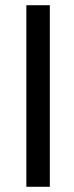

<svg xmlns="http://www.w3.org/2000/svg" viewBox="-20 -716 284 736"><path d="M171 0H81V-696H171Z"/></svg>

Font: RIT Lekha
Style: Regular
Weight: 400
Designer: Rahul Radhakrishnan
Version: 1.0